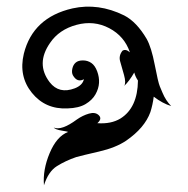

<svg xmlns="http://www.w3.org/2000/svg" viewBox="-20 -442 560 572"><path d="M51 -282Q78 -390 196 -417Q273 -434 350 -396Q387 -377 417 -326Q431 -301 441 -249Q451 -197 456 -185Q461 -173 464 -166Q474 -142 490 -126Q464 -134 438 -154Q435 -130 428 -108Q411 -61 356 -23Q325 -2 275 9.5Q225 21 207 26Q175 37 149.5 53Q124 69 111 110Q107 64 128 14Q149 -36 183 -49Q182 -50 163.5 -53Q145 -56 140 -62Q163 -52 209 -86Q226 -98 245 -103.5Q264 -109 274.5 -98.5Q285 -88 270 -75Q311 -72 339 -89Q390 -121 391 -202Q383 -214 380 -226Q365 -200 350 -186Q356 -195 349.5 -218.5Q343 -242 338 -259Q333 -276 345 -291Q355 -297 367 -286Q351 -334 305.5 -358Q260 -382 208 -368Q156 -354 129 -314Q86 -252 128 -197Q156 -161 203 -179Q226 -188 230 -206Q210 -195 197 -218Q193 -226 195.5 -237.5Q198 -249 205.5 -255.5Q213 -262 227 -262Q241 -262 252 -254.5Q263 -247 269.5 -229.5Q276 -212 275 -195Q274 -178 264.5 -161Q255 -144 235 -132Q215 -120 181 -119Q115 -116 75 -165.5Q35 -215 51 -282Z"/></svg>

Font: SOV_mook
Style: Book
Weight: 400
Version: Version 1.00